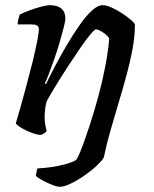

<svg xmlns="http://www.w3.org/2000/svg" viewBox="-20 -520 595 740"><path d="M41 -45Q48 -67 58.5 -105Q69 -143 82 -191Q95 -239 107 -287Q113 -313 118.5 -338Q124 -363 127 -382Q130 -401 130 -406Q130 -418 122.5 -422Q115 -426 101 -426H48Q48 -436 51 -446.5Q54 -457 56 -464Q70 -471 92.5 -479.5Q115 -488 137.5 -494Q160 -500 173 -500Q201 -500 216.5 -487Q232 -474 232 -449Q232 -439 225.5 -413.5Q219 -388 209.5 -355.5Q200 -323 188.5 -290.5Q177 -258 167.5 -233Q158 -208 153 -199L157 -195Q173 -229 194.5 -269.5Q216 -310 240 -350.5Q264 -391 288 -425Q312 -459 334.5 -479.5Q357 -500 375 -500Q390 -500 410 -491Q430 -482 450 -469Q470 -456 484.5 -443.5Q499 -431 500 -425Q500 -381 491 -332Q482 -283 468 -231.5Q454 -180 438 -126.5Q422 -73 406.5 -19.5Q391 34 380 87Q375 97 355.5 116Q336 135 309 154Q282 173 255 186.5Q228 200 209 200Q203 200 189.5 195.5Q176 191 161.5 184Q147 177 135 170Q123 163 118 158Q119 149 121 140.5Q123 132 125 129Q151 128 178 124Q205 120 230 113.5Q255 107 273 97Q283 83 297 45.5Q311 8 327.5 -42.5Q344 -93 359.5 -150.5Q375 -208 386 -265.5Q397 -323 401 -372Q396 -381 385.5 -389Q375 -397 365 -402Q355 -407 350 -407Q345 -407 328.5 -387.5Q312 -368 290 -336Q268 -304 243.5 -266.5Q219 -229 197 -193Q175 -157 160 -130Q156 -116 154 -100.5Q152 -85 152 -70Q152 -56 154 -42.5Q156 -29 160 -15Q157 -11 150.5 -6.5Q144 -2 137 0Q127 0 111.5 -5Q96 -10 80.5 -17.5Q65 -25 54 -32.5Q43 -40 41 -45Z"/></svg>

Font: Texturina 12pt SemiBold
Style: Italic
Weight: 600
Italic angle: -11°
Version: Version 1.002